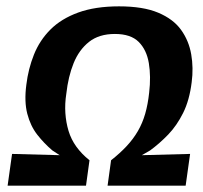

<svg xmlns="http://www.w3.org/2000/svg" viewBox="-20 -585 640 605"><path d="M4 0 18 -100 168 -96 145 -111Q119 -133 97.5 -160.5Q76 -188 66 -226.5Q56 -265 63 -318Q69 -368 87 -413Q105 -458 139 -492Q173 -526 226.5 -545.5Q280 -565 355 -565Q431 -565 478.5 -545Q526 -525 550.5 -491Q575 -457 582.5 -414Q590 -371 584 -326Q577 -269 557 -229Q537 -189 510 -161Q483 -133 453 -111L427 -96L579 -100L565 0H319L330 -80Q358 -102 379 -124.5Q400 -147 414.5 -172Q429 -197 437.5 -226.5Q446 -256 450 -293Q456 -344 449 -386Q442 -428 417 -453Q392 -478 342 -478Q292 -478 260.5 -453Q229 -428 212 -386Q195 -344 189 -290Q184 -258 186 -228.5Q188 -199 196 -172.5Q204 -146 220.5 -123Q237 -100 262 -80L251 0Z"/></svg>

Font: Alumni Sans ExtraBold
Style: Italic
Weight: 800
Italic angle: -8°
Designer: Robert E. Leuschke
Foundry: Robert E. Leuschke
Version: Version 1.016